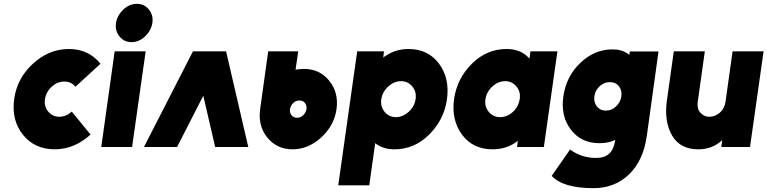

<svg xmlns="http://www.w3.org/2000/svg" viewBox="-20 -768 4009 1003"><path d="M340 -512Q236 -512 153 -436Q69 -360 54 -250Q39 -140 100 -64Q161 12 266 12Q368 12 453 -65L355 -185Q325 -158 290 -158Q255 -158 232 -185Q209 -213 215 -250Q221 -289 250 -315Q280 -342 316 -342Q352 -342 374 -315L505 -435Q443 -512 340 -512Z M776 -648Q782 -688 758 -718Q734 -748 695 -748Q656 -748 624 -718Q592 -687 586 -648Q580 -608 604 -578Q628 -548 667 -548Q707 -548 738 -578Q770 -609 776 -648ZM509 0H670L741 -500H579Z M732 0 988 -500H1161L1277 0H1104L1042 -268L905 0Z M1544 -243Q1563 -243 1573 -230Q1584 -216 1581 -198Q1578 -180 1564 -166Q1551 -153 1532 -153Q1513 -153 1503 -166Q1492 -180 1495 -198Q1498 -216 1512 -230Q1525 -243 1544 -243ZM1568 -408Q1557 -408 1546 -407Q1535 -406 1524 -404L1538 -500H1381L1339 -198Q1327 -111 1376 -50Q1426 12 1509 12Q1590 12 1658 -50Q1726 -112 1738 -198Q1750 -284 1700 -346Q1650 -408 1568 -408Z M1986 -500 1982 -467Q1985 -470 1988.5 -472.5Q1992 -475 1996 -477Q2048 -512 2114 -512Q2216 -512 2273 -436Q2330 -360 2315 -250Q2300 -142 2221 -64Q2144 12 2041 12Q1986 12 1948 -14Q1946 -16 1944 -17.5Q1942 -19 1940 -20L1909 200H1747L1846 -500ZM2048 -156Q2084 -156 2115 -184Q2145 -211 2151 -250Q2157 -288 2134 -316Q2111 -344 2075 -344Q2039 -344 2008 -316Q1978 -289 1972 -250Q1966 -212 1989 -184Q2012 -156 2048 -156Z M2751 -500 2746 -462Q2743 -465 2739.5 -468.5Q2736 -472 2733 -475Q2692 -512 2626 -512Q2523 -512 2446 -436Q2367 -358 2352 -250Q2337 -141 2394 -64Q2451 12 2553 12Q2622 12 2674 -24Q2677 -26 2679.5 -28.5Q2682 -31 2685 -33L2681 0H2821L2892 -500ZM2619 -344Q2655 -344 2678 -316Q2689 -303 2693.5 -286.5Q2698 -270 2695 -250Q2692 -231 2683.5 -214.5Q2675 -198 2660 -184Q2629 -156 2593 -156Q2556 -156 2533 -184Q2510 -212 2516 -250Q2522 -289 2552 -316Q2583 -344 2619 -344Z M3166 -339Q3196 -339 3213 -318Q3230 -296 3226 -265Q3222 -234 3198 -212Q3175 -190 3145 -190Q3116 -190 3098 -212Q3081 -234 3085 -265Q3089 -296 3113 -318Q3135 -339 3166 -339ZM3180 -510Q3085 -510 3011 -439Q2938 -369 2923 -265Q2908 -162 2962 -91Q3016 -20 3111 -20Q3158 -20 3191 -36Q3192 -36 3192.5 -36.5Q3193 -37 3194 -38V-36Q3187 12 3162 35Q3139 57 3093 57Q3017 57 2958 13L2862 151Q2922 215 3080 215Q3191 215 3266 143Q3341 71 3359 -59L3420 -499H3270L3268 -481Q3267 -483 3264.5 -484.5Q3262 -486 3260 -487Q3228 -510 3180 -510Z M3500 -500 3464 -244Q3456 -188 3463 -142Q3470 -96 3491 -60Q3533 12 3628 12Q3691 12 3737 -23Q3742 -26 3745.5 -29.5Q3749 -33 3753 -37L3748 0H3898L3969 -500H3807L3770 -236Q3765 -201 3741 -180Q3716 -158 3686 -158Q3657 -158 3638 -180Q3620 -201 3625 -236L3662 -500Z"/></svg>

Font: Unageo
Style: Black-Italic
Weight: 900
Designer: Richard Sepsi
Foundry: Richard Sepsi
Version: Version 2.000